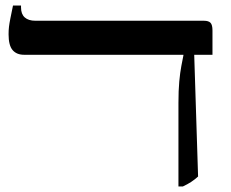

<svg xmlns="http://www.w3.org/2000/svg" viewBox="-20 -667 835 694"><path d="M625 7V-295Q625 -340 628 -372.5Q631 -405 635.5 -428.5Q640 -452 643 -467V-469H67Q40 -469 25.5 -486Q11 -503 11 -543Q11 -558 12.5 -570.5Q14 -583 17.5 -600.5Q21 -618 27 -647H56V-640Q56 -616 69.5 -604Q83 -592 108 -592H717Q734 -592 741 -584.5Q748 -577 748 -557V-469H682L696 -29Q684 -18 671 -9.5Q658 -1 641 7Z"/></svg>

Font: Noto Serif Hebrew Medium
Style: Regular
Weight: 500
Version: Version 2.003